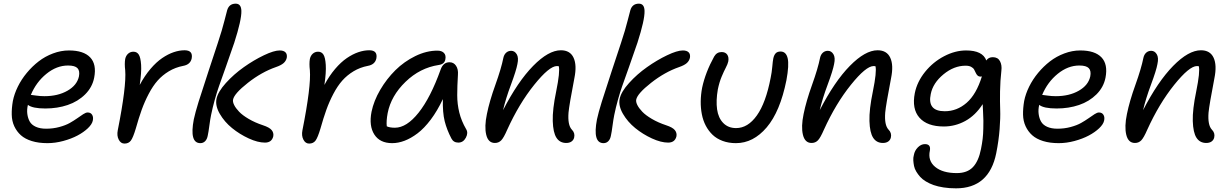

<svg xmlns="http://www.w3.org/2000/svg" viewBox="-20 -779 6790 1058"><path d="M241.2 9.8Q192.4 9.8 155.3 -1.7Q118.2 -13.2 95.2 -33.7Q72.3 -54.2 58.8 -83Q45.4 -111.8 44.7 -147Q43.9 -182.1 50.8 -222.2Q58.6 -261.7 78.4 -301.8Q98.1 -341.8 127.7 -377.4Q157.2 -413.1 192.9 -440.7Q228.5 -468.3 272.2 -484.6Q315.9 -501 359.9 -501Q440.4 -501 476.8 -462.9Q513.2 -424.8 499 -351.1Q488.8 -298.3 449.2 -259Q409.7 -219.7 353 -200.4Q296.4 -181.2 230 -181.2Q158.7 -181.2 133.8 -201.2Q127.4 -174.8 130.6 -150.9Q133.8 -127 144 -108.9Q154.3 -90.8 177.5 -80.3Q200.7 -69.8 233.9 -69.8Q272.5 -69.8 306.9 -79.1Q341.3 -88.4 364.3 -101.3Q387.2 -114.3 405.8 -127.4Q424.3 -140.6 438.7 -149.9Q453.1 -159.2 462.9 -159.2Q480 -159.2 487.8 -146.2Q495.6 -133.3 491.2 -113.8Q486.8 -93.8 463.9 -72Q440.9 -50.3 407 -32.2Q373 -14.2 328.6 -2.2Q284.2 9.8 241.2 9.8ZM151.9 -255.9Q156.2 -255.9 178.7 -252.4Q201.2 -249 225.1 -249Q299.3 -249 351.8 -279.1Q404.3 -309.1 415 -357.9Q420.9 -388.7 407 -403.3Q393.1 -418 355 -418Q292 -418 235.6 -372.1Q179.2 -326.2 149.9 -255.9Z M666 12.2Q645.5 12.2 634.3 -9.5Q623 -31.2 628.9 -61Q677.2 -304.2 669.9 -392.1Q665.5 -427.7 669.9 -454.1Q673.8 -472.2 686 -483.2Q698.2 -494.1 715.3 -494.1Q734.4 -494.1 744.6 -478.3Q754.9 -462.4 757.6 -421.6Q760.3 -380.9 750 -311Q776.9 -361.3 809.1 -399.2Q841.3 -437 873.8 -459Q906.2 -481 937.3 -491.5Q968.3 -502 997.1 -502Q1044.9 -502 1036.1 -456.1Q1028.3 -422.9 989.3 -416Q946.3 -407.7 910.6 -386.2Q875 -364.7 848.6 -335Q822.3 -305.2 799.6 -262Q776.9 -218.8 760.7 -173.8Q744.6 -128.9 728 -69.8Q713.4 -21 701.2 -4.4Q689 12.2 666 12.2Z M1084 9.8Q1022.9 9.8 1047.9 -121.1Q1055.7 -157.7 1074.2 -217.8Q1092.8 -277.8 1129.2 -387.5Q1165.5 -497.1 1180.2 -542Q1204.6 -615.7 1216.6 -664.3Q1228.5 -712.9 1231.9 -723.1Q1242.7 -758.8 1278.8 -758.8Q1309.1 -758.8 1310.1 -718.8Q1311.5 -669.9 1271 -543.9Q1249.5 -480.5 1223.4 -407.2Q1197.3 -334 1186.3 -302.7Q1175.3 -271.5 1163.6 -229.7Q1151.9 -188 1143.1 -145Q1138.2 -121.1 1133.5 -85.7Q1128.9 -50.3 1125 -33.2Q1121.6 -12.7 1110.8 -1.5Q1100.1 9.8 1084 9.8ZM1439.9 6.8Q1400.9 6.8 1350.8 -16.1Q1300.8 -39.1 1258.8 -73.2Q1216.8 -107.4 1191.2 -151.6Q1165.5 -195.8 1172.9 -233.9Q1180.7 -272.9 1224.6 -321.5Q1268.6 -370.1 1323.5 -408.9Q1378.4 -447.8 1434.1 -474.4Q1489.7 -501 1521 -501Q1543 -501 1553.2 -490.5Q1563.5 -480 1560.1 -460Q1555.7 -442.4 1542 -430.7Q1528.3 -418.9 1500 -409.2Q1421.4 -381.8 1345.9 -322.5Q1270.5 -263.2 1264.2 -230Q1261.7 -217.8 1270.3 -200.4Q1278.8 -183.1 1297.4 -163.6Q1315.9 -144 1350.3 -123.8Q1384.8 -103.5 1428.7 -88.9Q1464.8 -77.1 1477.1 -62Q1489.3 -46.9 1485.8 -27.8Q1477.5 6.8 1439.9 6.8Z M1683.6 12.2Q1663.1 12.2 1651.9 -9.5Q1640.6 -31.2 1646.5 -61Q1694.8 -304.2 1687.5 -392.1Q1683.1 -427.7 1687.5 -454.1Q1691.4 -472.2 1703.6 -483.2Q1715.8 -494.1 1732.9 -494.1Q1752 -494.1 1762.2 -478.3Q1772.5 -462.4 1775.1 -421.6Q1777.8 -380.9 1767.6 -311Q1794.4 -361.3 1826.7 -399.2Q1858.9 -437 1891.4 -459Q1923.8 -481 1954.8 -491.5Q1985.8 -502 2014.6 -502Q2062.5 -502 2053.7 -456.1Q2045.9 -422.9 2006.8 -416Q1963.9 -407.7 1928.2 -386.2Q1892.6 -364.7 1866.2 -335Q1839.8 -305.2 1817.1 -262Q1794.4 -218.8 1778.3 -173.8Q1762.2 -128.9 1745.6 -69.8Q1731 -21 1718.8 -4.4Q1706.5 12.2 1683.6 12.2Z M2141.1 9.8Q2073.2 9.8 2042.7 -37.8Q2012.2 -85.4 2027.3 -163.1Q2039.6 -223.1 2075 -283.7Q2110.4 -344.2 2158.7 -392.1Q2207 -439.9 2268.6 -470Q2330.1 -500 2390.1 -500Q2414.1 -500 2426.3 -487.3Q2438.5 -474.6 2434.1 -452.1Q2429.7 -425.3 2397.5 -420.9Q2294.4 -405.3 2214.6 -328.1Q2134.8 -251 2116.2 -155.8Q2107.9 -111.3 2111.3 -83Q2127.4 -75.2 2156.2 -75.2Q2220.7 -75.2 2286.6 -158Q2352.5 -240.7 2408.2 -396Q2422.4 -436 2457 -436Q2480 -436 2492.9 -416.7Q2505.9 -397.5 2503.4 -367.2Q2499.5 -303.2 2499.5 -254.2Q2499.5 -205.1 2511 -158.7Q2522.5 -112.3 2548.3 -67.9Q2561.5 -47.4 2547.1 -20.3Q2532.7 6.8 2505.4 6.8Q2479 6.8 2467.3 -16.1Q2442.4 -63.5 2430.4 -111.1Q2418.5 -158.7 2420.4 -232.9Q2390.1 -168.5 2353.8 -120.1Q2317.4 -71.8 2280.8 -44.2Q2244.1 -16.6 2209.2 -3.4Q2174.3 9.8 2141.1 9.8Z M3100.1 8.8Q3064.9 8.8 3046.4 -19.8Q3027.8 -48.3 3025.9 -111.8Q3023.9 -175.3 3044.9 -275.9Q3066.9 -384.3 3059.1 -414.1Q3057.6 -414.1 3054.2 -414.6Q3050.8 -415 3048.8 -415Q3006.8 -415 2923.6 -311.5Q2840.3 -208 2774.9 -64Q2755.9 -20 2741.9 -5.6Q2728 8.8 2707 8.8Q2670.4 8.8 2659.4 -36.1Q2648.4 -81.1 2663.1 -150.9Q2677.2 -221.2 2709.7 -311.5Q2742.2 -401.9 2753.9 -460.9Q2757.8 -478.5 2769.3 -488.8Q2780.8 -499 2796.9 -499Q2815.9 -499 2827.4 -480.2Q2838.9 -461.4 2831.1 -425.8Q2824.7 -390.6 2795.7 -312.7Q2766.6 -234.9 2752 -171.9Q2833.5 -330.1 2918 -416Q3002.4 -502 3070.8 -502Q3121.6 -502 3140.6 -460.9Q3159.7 -419.9 3145 -348.1Q3116.7 -201.2 3112.8 -158.7Q3107.4 -90.3 3130.9 -64.9Q3149.4 -46.4 3144 -22Q3141.1 -7.8 3129.6 0.5Q3118.2 8.8 3100.1 8.8Z M3305.7 9.8Q3244.6 9.8 3269.5 -121.1Q3277.3 -157.7 3295.9 -217.8Q3314.5 -277.8 3350.8 -387.5Q3387.2 -497.1 3401.9 -542Q3426.3 -615.7 3438.2 -664.3Q3450.2 -712.9 3453.6 -723.1Q3464.4 -758.8 3500.5 -758.8Q3530.8 -758.8 3531.7 -718.8Q3533.2 -669.9 3492.7 -543.9Q3471.2 -480.5 3445.1 -407.2Q3418.9 -334 3408 -302.7Q3397 -271.5 3385.3 -229.7Q3373.5 -188 3364.7 -145Q3359.9 -121.1 3355.2 -85.7Q3350.6 -50.3 3346.7 -33.2Q3343.3 -12.7 3332.5 -1.5Q3321.8 9.8 3305.7 9.8ZM3661.6 6.8Q3622.6 6.8 3572.5 -16.1Q3522.5 -39.1 3480.5 -73.2Q3438.5 -107.4 3412.8 -151.6Q3387.2 -195.8 3394.5 -233.9Q3402.3 -272.9 3446.3 -321.5Q3490.2 -370.1 3545.2 -408.9Q3600.1 -447.8 3655.8 -474.4Q3711.4 -501 3742.7 -501Q3764.6 -501 3774.9 -490.5Q3785.2 -480 3781.7 -460Q3777.3 -442.4 3763.7 -430.7Q3750 -418.9 3721.7 -409.2Q3643.1 -381.8 3567.6 -322.5Q3492.2 -263.2 3485.8 -230Q3483.4 -217.8 3491.9 -200.4Q3500.5 -183.1 3519 -163.6Q3537.6 -144 3572 -123.8Q3606.4 -103.5 3650.4 -88.9Q3686.5 -77.1 3698.7 -62Q3710.9 -46.9 3707.5 -27.8Q3699.2 6.8 3661.6 6.8Z M4035.2 9.8Q3995.1 9.8 3962.2 -2.4Q3929.2 -14.6 3906.7 -36.1Q3884.3 -57.6 3869.1 -86.4Q3854 -115.2 3847.4 -149.7Q3840.8 -184.1 3841.3 -220.9Q3841.8 -257.8 3849.1 -295.9Q3867.2 -380.4 3915.5 -467.8Q3929.7 -492.2 3956.5 -492.2Q3977.5 -492.2 3987.3 -478Q3997.1 -463.9 3993.2 -440.9Q3990.2 -426.3 3979.7 -406.5Q3969.2 -386.7 3956.5 -356.4Q3943.8 -326.2 3935.5 -286.1Q3924.8 -224.1 3931.4 -176.8Q3938 -129.4 3965.3 -101.3Q3992.7 -73.2 4036.1 -73.2Q4101.1 -73.2 4150.6 -142.8Q4200.2 -212.4 4226.6 -350.1Q4232.9 -379.9 4235.6 -411.4Q4238.3 -442.9 4241.2 -457Q4245.1 -475.6 4254.4 -485.4Q4263.7 -495.1 4281.2 -495.1Q4311.5 -495.1 4320.3 -458.3Q4329.1 -421.4 4313.5 -336.9Q4278.8 -164.1 4204.8 -77.1Q4130.9 9.8 4035.2 9.8Z M4845.2 8.8Q4810.1 8.8 4791.5 -19.8Q4772.9 -48.3 4771 -111.8Q4769 -175.3 4790 -275.9Q4812 -384.3 4804.2 -414.1Q4802.7 -414.1 4799.3 -414.6Q4795.9 -415 4793.9 -415Q4752 -415 4668.7 -311.5Q4585.4 -208 4520 -64Q4501 -20 4487.1 -5.6Q4473.1 8.8 4452.1 8.8Q4415.5 8.8 4404.5 -36.1Q4393.6 -81.1 4408.2 -150.9Q4422.4 -221.2 4454.8 -311.5Q4487.3 -401.9 4499 -460.9Q4502.9 -478.5 4514.4 -488.8Q4525.9 -499 4542 -499Q4561 -499 4572.5 -480.2Q4584 -461.4 4576.2 -425.8Q4569.8 -390.6 4540.8 -312.7Q4511.7 -234.9 4497.1 -171.9Q4578.6 -330.1 4663.1 -416Q4747.6 -502 4815.9 -502Q4866.7 -502 4885.7 -460.9Q4904.8 -419.9 4890.1 -348.1Q4861.8 -201.2 4857.9 -158.7Q4852.5 -90.3 4876 -64.9Q4894.5 -46.4 4889.2 -22Q4886.2 -7.8 4874.8 0.5Q4863.3 8.8 4845.2 8.8Z M5248 258.8Q5211.4 258.8 5179.7 253.9Q5147.9 249 5124.5 240.7Q5101.1 232.4 5081.8 220.7Q5062.5 209 5050.3 195.3Q5038.1 181.6 5029.1 166.5Q5020 151.4 5016.8 136Q5013.7 120.6 5012.7 105.2Q5011.7 89.8 5015.6 76.2Q5020 50.8 5037.8 33Q5055.7 15.1 5076.7 15.1Q5110.4 15.1 5104 50.8Q5091.8 106.4 5133.1 140.6Q5174.3 174.8 5252 174.8Q5310.1 174.8 5341.3 141.8Q5372.6 108.9 5385.7 42Q5391.6 12.7 5394.8 -13.7Q5397.9 -40 5398.4 -70.1Q5398.9 -100.1 5398.9 -113.5Q5398.9 -127 5397 -163.3Q5395 -199.7 5395 -205.1Q5355 -143.1 5299.3 -112.5Q5243.7 -82 5180.7 -82Q5089.4 -82 5046.6 -130.4Q5003.9 -178.7 5021 -266.1Q5033.7 -328.6 5077.6 -383.1Q5121.6 -437.5 5182.4 -469.2Q5243.2 -501 5303.7 -501Q5395 -501 5415 -445.8Q5426.8 -463.9 5450.7 -463.9Q5478.5 -463.9 5490.2 -442.1Q5502 -420.4 5498 -389.2Q5491.7 -334.5 5490.7 -275.4Q5489.7 -216.3 5491.5 -173.8Q5493.2 -131.3 5488.3 -67.6Q5483.4 -3.9 5469.7 64.9Q5430.7 258.8 5248 258.8ZM5108.9 -261.2Q5088.4 -166 5186 -166Q5252.9 -166 5306.4 -212.4Q5359.9 -258.8 5390.6 -357.9Q5388.7 -356.9 5383.8 -356.9Q5373 -356.9 5366.7 -363Q5360.4 -369.1 5356.7 -377.9Q5353 -386.7 5347.9 -395.8Q5342.8 -404.8 5331.1 -410.9Q5319.3 -417 5300.8 -417Q5236.8 -417 5179 -369.4Q5121.1 -321.8 5108.9 -261.2Z M5814 9.8Q5765.1 9.8 5728 -1.7Q5690.9 -13.2 5668 -33.7Q5645 -54.2 5631.6 -83Q5618.2 -111.8 5617.4 -147Q5616.7 -182.1 5623.5 -222.2Q5631.3 -261.7 5651.1 -301.8Q5670.9 -341.8 5700.4 -377.4Q5730 -413.1 5765.6 -440.7Q5801.3 -468.3 5845 -484.6Q5888.7 -501 5932.6 -501Q6013.2 -501 6049.6 -462.9Q6085.9 -424.8 6071.8 -351.1Q6061.5 -298.3 6022 -259Q5982.4 -219.7 5925.8 -200.4Q5869.1 -181.2 5802.7 -181.2Q5731.4 -181.2 5706.5 -201.2Q5700.2 -174.8 5703.4 -150.9Q5706.5 -127 5716.8 -108.9Q5727.1 -90.8 5750.2 -80.3Q5773.4 -69.8 5806.6 -69.8Q5845.2 -69.8 5879.6 -79.1Q5914.1 -88.4 5937 -101.3Q5960 -114.3 5978.5 -127.4Q5997.1 -140.6 6011.5 -149.9Q6025.9 -159.2 6035.6 -159.2Q6052.7 -159.2 6060.5 -146.2Q6068.4 -133.3 6064 -113.8Q6059.6 -93.8 6036.6 -72Q6013.7 -50.3 5979.7 -32.2Q5945.8 -14.2 5901.4 -2.2Q5856.9 9.8 5814 9.8ZM5724.6 -255.9Q5729 -255.9 5751.5 -252.4Q5773.9 -249 5797.9 -249Q5872.1 -249 5924.6 -279.1Q5977.1 -309.1 5987.8 -357.9Q5993.7 -388.7 5979.7 -403.3Q5965.8 -418 5927.7 -418Q5864.7 -418 5808.3 -372.1Q5752 -326.2 5722.7 -255.9Z M6627 8.8Q6591.8 8.8 6573.2 -19.8Q6554.7 -48.3 6552.7 -111.8Q6550.8 -175.3 6571.8 -275.9Q6593.8 -384.3 6585.9 -414.1Q6584.5 -414.1 6581.1 -414.6Q6577.6 -415 6575.7 -415Q6533.7 -415 6450.4 -311.5Q6367.2 -208 6301.8 -64Q6282.7 -20 6268.8 -5.6Q6254.9 8.8 6233.9 8.8Q6197.3 8.8 6186.3 -36.1Q6175.3 -81.1 6189.9 -150.9Q6204.1 -221.2 6236.6 -311.5Q6269 -401.9 6280.8 -460.9Q6284.7 -478.5 6296.1 -488.8Q6307.6 -499 6323.7 -499Q6342.8 -499 6354.2 -480.2Q6365.7 -461.4 6357.9 -425.8Q6351.6 -390.6 6322.5 -312.7Q6293.5 -234.9 6278.8 -171.9Q6360.4 -330.1 6444.8 -416Q6529.3 -502 6597.7 -502Q6648.4 -502 6667.5 -460.9Q6686.5 -419.9 6671.9 -348.1Q6643.6 -201.2 6639.6 -158.7Q6634.3 -90.3 6657.7 -64.9Q6676.3 -46.4 6670.9 -22Q6668 -7.8 6656.5 0.5Q6645 8.8 6627 8.8Z"/></svg>

Font: Shantell Sans Normal
Style: Italic
Weight: 400
Italic angle: -11.31°
Designer: Stephen Nixon, Anya Danilova, Shantell Martin
Foundry: Arrow Type
Version: Version 1.006;[559af2be0]